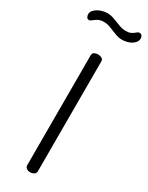

<svg xmlns="http://www.w3.org/2000/svg" viewBox="-290 -989 797 1031"><g transform="rotate(30 109.0 -474.0)"><path d="M76 -707Q76 -720 86 -725.5Q96 -731 109 -731Q121 -731 131.5 -725.5Q142 -720 142 -707V-26Q142 -13 131.5 -6.5Q121 0 109 0Q96 0 86 -6.5Q76 -13 76 -26ZM47 -898Q31 -898 19.5 -893Q8 -888 0 -882Q-8 -876 -14.5 -871Q-21 -866 -27 -866Q-37 -866 -41.5 -874.5Q-46 -883 -46 -891Q-46 -905 -37 -915.5Q-28 -926 -14.5 -933.5Q-1 -941 14.5 -944.5Q30 -948 42 -948Q61 -948 77 -942.5Q93 -937 108 -931Q123 -925 138.5 -919.5Q154 -914 174 -914Q191 -914 201.5 -918.5Q212 -923 219 -928.5Q226 -934 231.5 -938.5Q237 -943 244 -943Q254 -943 259 -935Q264 -927 264 -920Q264 -905 255 -894Q246 -883 233 -876Q220 -869 205.5 -866Q191 -863 180 -863Q160 -863 144 -868.5Q128 -874 113.5 -880.5Q99 -887 83 -892.5Q67 -898 47 -898Z"/></g></svg>

Font: Dosis
Style: Book
Weight: 400
Designer: EdgarTolentino, PabloImpallari, IginoMarini
Foundry: EdgarTolentino, PabloImpallari, IginoMarini
Version: Version 1.007